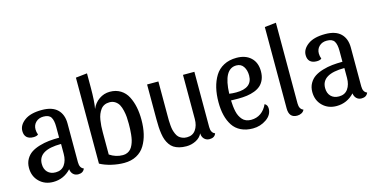

<svg xmlns="http://www.w3.org/2000/svg" viewBox="-73 -1074 2869 1461"><g transform="rotate(-15 1361.5 -344.0)"><path d="M339.8 -40Q281.7 22 199.2 22Q133.3 22 90.1 -20.3Q46.9 -62.5 46.9 -128.9Q46.9 -167.5 63.7 -197Q80.6 -226.6 107.2 -244.1Q133.8 -261.7 171.6 -272.9Q209.5 -284.2 247.1 -288.1Q284.7 -292 328.1 -292V-377.9Q328.1 -429.2 312.5 -453.6Q296.9 -478 253.9 -478Q217.3 -478 194.1 -455.8Q170.9 -433.6 170.9 -398.9Q170.9 -378.4 179.2 -356.9Q167 -346.2 141.1 -346.2Q107.4 -346.2 89.1 -363Q70.8 -379.9 70.8 -413.1Q70.8 -459.5 117.9 -494.6Q165 -529.8 254.9 -529.8Q336.4 -529.8 377.2 -490.2Q418 -450.7 418 -379.9V-74.2Q418 -28.8 449.2 -17.1Q436.5 15.1 397.9 15.1Q373.5 15.1 357.9 -0.2Q342.3 -15.6 339.8 -40ZM235.8 -43.9Q282.2 -43.9 306.2 -77.9Q330.1 -111.8 330.1 -164.1V-242.2Q148.9 -242.2 148.9 -132.8Q148.9 -91.8 172.1 -67.9Q195.3 -43.9 235.8 -43.9Z M659.7 -599.1Q659.7 -488.8 648.9 -432.1Q667 -476.1 705.3 -502.9Q743.7 -529.8 790.5 -529.8Q838.9 -529.8 874.8 -507.3Q910.6 -484.9 930.4 -446Q950.2 -407.2 959.5 -361.3Q968.8 -315.4 968.8 -262.2Q968.8 -202.1 957.3 -152.6Q945.8 -103 921.6 -63Q897.5 -22.9 855.7 -0.5Q814 22 757.8 22Q710 22 658.9 10Q607.9 -2 569.8 -22.9V-700.2L659.7 -710ZM659.7 -70.8Q707.5 -38.1 763.7 -38.1Q783.7 -38.1 799.8 -45.7Q815.9 -53.2 826.4 -65.2Q836.9 -77.1 845 -95.7Q853 -114.3 857.2 -132.3Q861.3 -150.4 863.8 -174.1Q866.2 -197.8 866.9 -216.1Q867.7 -234.4 867.7 -256.8Q867.7 -286.1 866 -310.1Q864.3 -334 857.9 -361.8Q851.6 -389.6 841.3 -408.7Q831.1 -427.7 812 -440.4Q793 -453.1 767.6 -453.1Q744.6 -453.1 726.8 -444.6Q709 -436 697.5 -420.2Q686 -404.3 678.2 -385.3Q670.4 -366.2 666.5 -341.3Q662.6 -316.4 661.1 -294.4Q659.7 -272.5 659.7 -246.1Z M1452.1 -74.2Q1452.1 -28.8 1483.4 -17.1Q1472.2 15.1 1432.1 15.1Q1406.7 15.1 1390.4 -1.7Q1374 -18.6 1373.5 -45.9Q1358.4 -13.7 1323 4.2Q1287.6 22 1248.5 22Q1216.8 22 1191.9 15.4Q1167 8.8 1149.4 -2.7Q1131.8 -14.2 1119.1 -32.7Q1106.4 -51.3 1098.9 -71.3Q1091.3 -91.3 1086.9 -119.4Q1082.5 -147.5 1081.1 -174.1Q1079.6 -200.7 1079.6 -235.8V-509.8H1168.5V-241.2Q1168.5 -216.8 1168.7 -202.4Q1168.9 -188 1170.9 -164.3Q1172.9 -140.6 1176.5 -126.2Q1180.2 -111.8 1187.7 -94.2Q1195.3 -76.7 1205.8 -66.7Q1216.3 -56.6 1232.4 -49.8Q1248.5 -43 1269.5 -43Q1314.5 -43 1338.4 -76.7Q1362.3 -110.4 1362.3 -162.1V-509.8H1452.1Z M1904.3 -133.8Q1926.3 -123 1926.3 -94.2Q1926.3 -43.5 1878.4 -10.7Q1830.6 22 1772.5 22Q1718.8 22 1678.7 2.4Q1638.7 -17.1 1615.2 -53Q1591.8 -88.9 1580.6 -134.8Q1569.3 -180.7 1569.3 -237.8Q1569.3 -299.3 1581.5 -350.6Q1593.8 -401.9 1618.9 -442.9Q1644 -483.9 1687.3 -506.8Q1730.5 -529.8 1788.1 -529.8Q1859.4 -529.8 1900.9 -490.7Q1942.4 -451.7 1942.4 -382.8Q1942.4 -346.7 1930.9 -319.3Q1919.4 -292 1899.9 -274.4Q1880.4 -256.8 1851.6 -245.8Q1822.8 -234.9 1791.3 -230.5Q1759.8 -226.1 1721.2 -226.1Q1711.9 -226.1 1691.4 -226.6Q1670.9 -227.1 1665 -227.1Q1666 -202.6 1668.2 -181.9Q1670.4 -161.1 1675 -139.6Q1679.7 -118.2 1688 -101.8Q1696.3 -85.4 1707.8 -72.3Q1719.2 -59.1 1736.6 -52Q1753.9 -44.9 1775.4 -44.9Q1819.3 -44.9 1852.3 -68.1Q1885.3 -91.3 1904.3 -133.8ZM1772.5 -474.1Q1671.4 -474.1 1665 -279.8Q1690.4 -275.9 1719.2 -275.9Q1847.2 -275.9 1847.2 -375Q1847.2 -417 1828.1 -445.6Q1809.1 -474.1 1772.5 -474.1Z M2147.9 -710V-74.2Q2147.9 -28.8 2179.2 -17.1Q2172.9 -1.5 2157 6.8Q2141.1 15.1 2122.1 15.1Q2058.1 15.1 2058.1 -59.1V-700.2Z M2571.8 -40Q2513.7 22 2431.2 22Q2365.2 22 2322 -20.3Q2278.8 -62.5 2278.8 -128.9Q2278.8 -167.5 2295.7 -197Q2312.5 -226.6 2339.1 -244.1Q2365.7 -261.7 2403.6 -272.9Q2441.4 -284.2 2479 -288.1Q2516.6 -292 2560.1 -292V-377.9Q2560.1 -429.2 2544.4 -453.6Q2528.8 -478 2485.8 -478Q2449.2 -478 2426 -455.8Q2402.8 -433.6 2402.8 -398.9Q2402.8 -378.4 2411.1 -356.9Q2398.9 -346.2 2373 -346.2Q2339.4 -346.2 2321 -363Q2302.7 -379.9 2302.7 -413.1Q2302.7 -459.5 2349.9 -494.6Q2397 -529.8 2486.8 -529.8Q2568.4 -529.8 2609.1 -490.2Q2649.9 -450.7 2649.9 -379.9V-74.2Q2649.9 -28.8 2681.2 -17.1Q2668.5 15.1 2629.9 15.1Q2605.5 15.1 2589.8 -0.2Q2574.2 -15.6 2571.8 -40ZM2467.8 -43.9Q2514.2 -43.9 2538.1 -77.9Q2562 -111.8 2562 -164.1V-242.2Q2380.9 -242.2 2380.9 -132.8Q2380.9 -91.8 2404.1 -67.9Q2427.2 -43.9 2467.8 -43.9Z"/></g></svg>

Font: Sansita Light
Style: Regular
Weight: 300
Designer: Pablo Cosgaya
Foundry: Omnibus-Type
Version: Version 1.006;hotconv 1.0.109;makeotfexe 2.5.65596